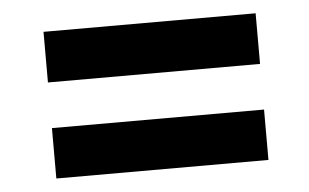

<svg xmlns="http://www.w3.org/2000/svg" viewBox="-34 -447 629 391"><g transform="rotate(-5 281.0 -251.0)"><path d="M500.5 -297.9H66.9V-401.4H500.5ZM500.5 -101.6H66.9V-204.6H500.5Z"/></g></svg>

Font: Vazirmatn RD
Style: Bold
Weight: 700
Designer: Saber Rastikerdar
Foundry: Saber Rastikerdar
Version: Version 32.102